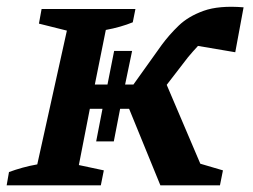

<svg xmlns="http://www.w3.org/2000/svg" viewBox="-29 -557 759 577"><path d="M-9 0 -2 -40Q17 -47 38.5 -53Q60 -59 83 -63L172 -465L88 -486L96 -530H378L370 -490Q353 -483 332 -477Q311 -471 289 -467L256 -303H294L314 -404H368L347 -303H372L457 -422Q479 -452 508 -480Q537 -508 583 -524.5Q629 -541 703 -535L678 -400L566 -419Q551 -403 536 -385L472 -302L573 -65L641 -45L632 0H453L359 -230H332L313 -132H260L279 -230H241L208 -61L283 -45L274 0Z"/></svg>

Font: Piazzolla SC SemiBold
Style: Italic
Weight: 600
Italic angle: -11.3°
Designer: Juan Pablo del Peral
Foundry: Huerta Tipografica
Version: Version 1.330